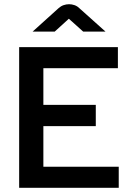

<svg xmlns="http://www.w3.org/2000/svg" viewBox="-20 -892 620 912"><path d="M71 0V-668H540V-568H186V-394H435V-293H186V-100H544V0ZM135 -742 258 -853Q269 -863 282 -867.5Q295 -872 308 -872Q321 -872 334 -867.5Q347 -863 357 -853L481 -742H375L307 -803L240 -742Z"/></svg>

Font: Atkinson Hyperlegible Next Medium
Style: Regular
Weight: 500
Designer: Elliott Scott, Megan Eiswerth, Linus Boman, Theodore Petrosky, Letters from Sweden
Foundry: Applied Design Works, Letters from Sweden
Version: Version 2.001